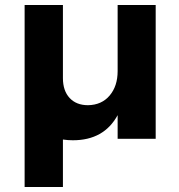

<svg xmlns="http://www.w3.org/2000/svg" viewBox="-20 -558 721 772"><path d="M606 -538V0H453V-95Q398 6 273 6Q253 6 233 3V194H79V-538H233V-244Q233 -193 260 -164Q287 -135 334 -135Q389 -136 421 -174Q453 -212 453 -272V-538Z"/></svg>

Font: Montserrat arm2 SemiBold
Style: Regular
Weight: 600
Designer: Julieta Ulanovsky
Foundry: Julieta Ulanovsky
Version: Version 6.000